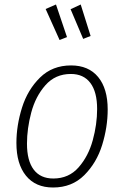

<svg xmlns="http://www.w3.org/2000/svg" viewBox="-20 -823 552 854"><path d="M53 -187Q53 -265 78 -344.5Q103 -424 158 -478Q213 -532 296 -532Q374 -532 416.5 -480.5Q459 -429 459 -336Q459 -258 434.5 -178.5Q410 -99 355 -44Q300 11 216 11Q138 11 95.5 -41.5Q53 -94 53 -187ZM412 -338Q412 -414 382 -454Q352 -494 295 -494Q226 -494 182 -444Q138 -394 119 -322.5Q100 -251 100 -184Q100 -108 130 -68.5Q160 -29 217 -29Q286 -29 329.5 -78.5Q373 -128 392.5 -199Q412 -270 412 -338ZM229 -803 278 -658 245 -645 183 -783ZM339 -803 383 -663 350 -650 294 -782Z"/></svg>

Font: Fira Sans Condensed ExtraLight
Style: Italic
Weight: 275
Width: 3
Italic angle: -8°
Designer: Carrois Corporate & Edenspiekermann AG
Foundry: Carrois Corporate GbR & Edenspiekermann AG
Version: Version 4.203